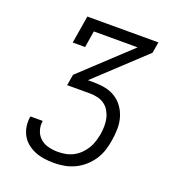

<svg xmlns="http://www.w3.org/2000/svg" viewBox="-133 -841 866 947"><g transform="rotate(20 300.0 -367.5)"><path d="M256 0Q230 0 204.5 -3.5Q179 -7 156.5 -16Q134 -25 115 -40Q96 -55 84 -76Q72 -97 68 -122.5Q64 -148 68 -173Q69 -174 69 -175Q69 -176 69 -176H134Q134 -176 133.5 -175.5Q133 -175 133 -174Q129 -149 137 -125Q145 -101 163 -85.5Q181 -70 205.5 -64Q230 -58 256 -58Q276 -58 296.5 -62Q317 -66 336 -76Q355 -86 370.5 -101.5Q386 -117 397 -135Q408 -153 414 -173Q420 -193 424 -213Q427 -234 427.5 -255Q428 -276 423.5 -295.5Q419 -315 409 -332.5Q399 -350 383.5 -361.5Q368 -373 348 -378Q328 -383 307 -383H186L196 -441L449 -677H219L205 -590H140L164 -735H537L527 -677L274 -441H307Q337 -441 366.5 -435Q396 -429 420 -413.5Q444 -398 460.5 -374.5Q477 -351 485 -323Q493 -295 492.5 -264.5Q492 -234 487 -204Q483 -177 474.5 -150Q466 -123 450 -98.5Q434 -74 412 -54.5Q390 -35 364 -22.5Q338 -10 310.5 -5Q283 0 256 0Z"/></g></svg>

Font: Iosevka Etoile Light Oblique
Style: Regular
Weight: 300
Italic angle: -9°
Designer: Belleve Invis
Foundry: Belleve Invis
Version: Version 15.5.2; ttfautohint (v1.8.4)